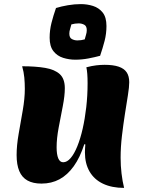

<svg xmlns="http://www.w3.org/2000/svg" viewBox="-20 -895 705 936"><path d="M585 21Q525 21 482 0.5Q439 -20 416.5 -59Q394 -98 394 -152Q394 -161 394.5 -169Q395 -177 396 -191L391 -192Q370 -127 339.5 -84.5Q309 -42 270 -21Q231 0 182 0Q141 0 114 -15Q87 -30 74 -61Q61 -92 61 -139Q61 -186 71 -243Q81 -300 91 -357.5Q101 -415 101 -462Q101 -490 98.5 -517Q96 -544 88 -572Q154 -572 200.5 -564Q247 -556 271.5 -533.5Q296 -511 296 -465Q296 -428 286 -377Q276 -326 266 -273Q256 -220 256 -177Q256 -142 264 -123Q272 -104 288 -104Q307 -104 324.5 -124.5Q342 -145 357 -182Q372 -219 383 -267.5Q394 -316 400.5 -372.5Q407 -429 407 -489Q407 -515 405.5 -534.5Q404 -554 401 -567Q428 -574 449.5 -576.5Q471 -579 490 -579Q532 -579 558.5 -570Q585 -561 597.5 -542.5Q610 -524 610 -494Q610 -471 603.5 -430.5Q597 -390 589 -339Q581 -288 574.5 -233Q568 -178 568 -126Q568 -87 572.5 -49Q577 -11 585 21ZM393 -703Q396 -715 399.5 -726Q403 -737 403 -748Q403 -768 390.5 -774.5Q378 -781 364 -781Q345 -781 328 -776Q325 -764 321.5 -753Q318 -742 318 -731Q318 -711 330.5 -704.5Q343 -698 357 -698Q376 -698 393 -703ZM468 -623Q442 -616 410.5 -610Q379 -604 347 -604Q317 -604 288 -613Q259 -622 240.5 -645.5Q222 -669 222 -711Q222 -748 231 -783.5Q240 -819 253 -856Q279 -864 311 -869.5Q343 -875 374 -875Q405 -875 433.5 -866Q462 -857 480.5 -834Q499 -811 499 -768Q499 -731 490 -696Q481 -661 468 -623Z"/></svg>

Font: Merienda Black
Style: Regular
Weight: 900
Designer: Eduardo Rodriguez Tunni
Foundry: Eduardo Rodriguez Tunni
Version: Version 2.001